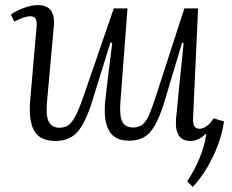

<svg xmlns="http://www.w3.org/2000/svg" viewBox="-20 -541 913 756"><path d="M23 -484Q41 -497 72 -509Q103 -521 128 -521Q200 -521 192 -439L165 -138Q160 -82 173 -60Q186 -38 214 -38Q233 -38 247.5 -47Q262 -56 276.5 -83Q291 -110 310 -165L428 -508H482L454 -138Q450 -85 461.5 -62Q473 -39 504 -39Q525 -39 539.5 -49.5Q554 -60 566 -86.5Q578 -113 594 -163L706 -508H760L740 -72Q739 -34 765 -34Q780 -34 794.5 -45Q809 -56 821 -75L862 -63Q856 -18 838.5 29Q821 76 795.5 119Q770 162 739 195L717 173Q746 130 766 81Q786 32 792 -12L789 -13Q761 14 730 14Q667 14 673 -71Q679 -134 686.5 -209.5Q694 -285 703 -371L697 -373L627 -139Q601 -55 571.5 -21Q542 13 488 13Q432 13 409 -27Q386 -67 395 -150Q401 -205 408 -260.5Q415 -316 422 -372L415 -374L343 -142Q316 -56 284.5 -21Q253 14 199 14Q136 14 114 -27Q92 -68 99 -147L124 -435Q126 -458 120 -467.5Q114 -477 99 -477Q78 -477 36 -456Z"/></svg>

Font: Literata 36pt Light
Style: Italic
Weight: 300
Italic angle: -2°
Designer: Latin by Veronika Burian and Jose Scaglione. Greek by Irene Vlachou. Cyrillic by Vera Evstafieva
Foundry: TypeTogether
Version: Version 3.002